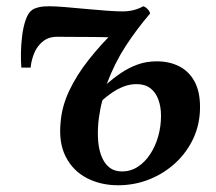

<svg xmlns="http://www.w3.org/2000/svg" viewBox="-20 -566 672 598"><path d="M75.5 -355.5H46.5Q45 -373 45.2 -399.8Q45.5 -426.5 49 -454.8Q52.5 -483 60.5 -505.5Q68.5 -528 81.5 -536Q88.5 -540.5 101 -543.5Q113.5 -546.5 132 -546.5Q152 -546.5 182.5 -544Q213 -541.5 247 -538.2Q281 -535 311.5 -532.8Q342 -530.5 362 -530.5Q381 -530.5 397.8 -535Q414.5 -539.5 426 -546.5Q429 -546 433.8 -542.8Q438.5 -539.5 442.5 -534.5Q446.5 -529.5 447.5 -524Q404.5 -473.5 370.8 -421.5Q337 -369.5 312.5 -304.5Q333.5 -323 357.2 -339Q381 -355 408.5 -365Q436 -375 468.5 -375Q507 -375 537.5 -359.8Q568 -344.5 585.5 -313Q603 -281.5 603 -232.5Q603 -180.5 582.8 -136.2Q562.5 -92 527 -59Q491.5 -26 445.5 -7.5Q399.5 11 347.5 11Q294 11 250.8 -11.2Q207.5 -33.5 184.8 -77.8Q162 -122 169 -187.5Q173 -235.5 195.8 -283.8Q218.5 -332 255.8 -379.2Q293 -426.5 339 -471.5L329 -450Q322 -450 306.2 -450.2Q290.5 -450.5 269.8 -450.8Q249 -451 227.8 -451Q206.5 -451 188 -451.2Q169.5 -451.5 159 -451.5Q138 -451.5 123.8 -443.8Q109.5 -436 99 -422Q89 -409.5 82.8 -390.2Q76.5 -371 75.5 -355.5ZM359.5 -32Q387 -32 409.2 -46.5Q431.5 -61 447.8 -85.8Q464 -110.5 472.8 -141.5Q481.5 -172.5 481.5 -205.5Q481.5 -233.5 473.2 -256Q465 -278.5 448.2 -291.2Q431.5 -304 405.5 -304Q384.5 -304 365.2 -296.5Q346 -289 329.2 -277.5Q312.5 -266 299 -254Q292 -228.5 288 -198.8Q284 -169 285 -139.5Q286 -107 294.8 -82.8Q303.5 -58.5 319.8 -45.2Q336 -32 359.5 -32Z"/></svg>

Font: Merriweather 72pt SemiBold
Style: Italic
Weight: 600
Italic angle: -7.8°
Version: Version 2.101